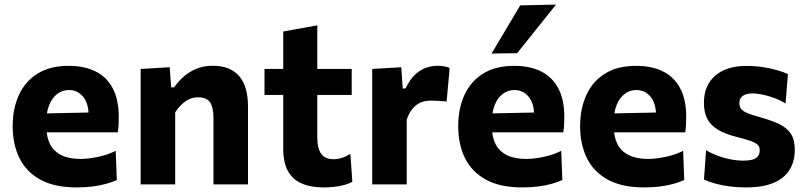

<svg xmlns="http://www.w3.org/2000/svg" viewBox="-20 -797 3486 830"><path d="M311.6 13.2Q215 13.2 153.8 -20.8Q92.7 -54.8 63.7 -114.3Q34.8 -173.9 34.8 -251Q34.8 -327.8 62 -386.8Q89.1 -445.8 142.9 -479.1Q196.7 -512.4 276.5 -512.4Q344.6 -512.4 393.1 -488.2Q441.6 -464.1 467.5 -415.1Q493.4 -366.1 493.4 -291.5Q493.4 -271.4 492.5 -255.8Q491.6 -240.3 489.1 -225L360.8 -273.4Q361.8 -280.1 362.3 -287.1Q362.8 -294.2 362.8 -300.2Q362.8 -350.3 339.1 -379Q315.4 -407.8 277.8 -407.8Q249.6 -407.8 227.7 -391.2Q205.7 -374.7 193.2 -344.5Q180.6 -314.3 180.6 -273V-248.7Q180.6 -204.8 196.3 -173.8Q212.1 -142.9 245.1 -126.4Q278.1 -109.9 329.4 -109.9Q349.3 -109.9 375.5 -113.6Q401.8 -117.4 429.1 -125.1Q456.5 -132.9 480.1 -145L485 -18.9Q465.7 -10 439.8 -2.6Q413.8 4.7 381.5 9Q349.2 13.2 311.6 13.2ZM92.6 -225V-304.9L402 -311.4L489.1 -286.8V-225Z M588 0Q588 -53.7 588 -103.8Q588 -154 588 -216V-266Q588 -323.3 588 -381.3Q588 -439.4 588 -499L713.7 -506.3L719.9 -419.6H732.7Q749.6 -444 773.5 -465.3Q797.3 -486.5 828.8 -499.6Q860.2 -512.7 900.1 -512.7Q975.1 -512.7 1013.6 -468.3Q1052.1 -423.9 1052.1 -335.9Q1052.1 -303 1052.1 -274.7Q1052.1 -246.4 1052.1 -216Q1052.1 -155.1 1052.1 -104.4Q1052.1 -53.7 1052.1 0H902.8Q902.8 -53.7 902.8 -103.5Q902.8 -153.3 902.8 -208V-288.1Q902.8 -331.9 888.4 -354.1Q874.1 -376.4 836.4 -376.4Q814.8 -376.4 796.8 -367.7Q778.8 -358.9 764 -344.2Q749.2 -329.4 737.3 -311.5V-208Q737.3 -152.1 737.3 -102.9Q737.3 -53.7 737.3 0Z M1379.9 13.3Q1324.6 13.3 1285.3 -3.4Q1245.9 -20.1 1225.1 -57Q1204.4 -93.9 1204.4 -154.3Q1204.4 -187.1 1204.4 -221.3Q1204.4 -255.6 1204.4 -293Q1204.4 -330.3 1204.4 -371.9Q1204.4 -413.6 1204.4 -461.4Q1204.4 -518.1 1204.4 -565Q1204.4 -611.8 1204.4 -660.8L1351.7 -687.4Q1351.7 -648.4 1351.7 -613.6Q1351.7 -578.8 1351.7 -542.3Q1351.7 -505.7 1351.7 -461.4V-201.4Q1351.7 -155.8 1368.4 -132.2Q1385.1 -108.7 1422.9 -108.7Q1438.9 -108.7 1457.9 -114.5Q1476.9 -120.2 1494.6 -132.4L1503.1 -11.4Q1490.2 -3.5 1470.2 2.1Q1450.2 7.6 1426.7 10.5Q1403.2 13.3 1379.9 13.3ZM1123.4 -386.7V-499H1500.4V-386.7Q1453.5 -386.7 1406.3 -386.7Q1359 -386.7 1314.9 -386.7H1248.5Z M1589 0Q1589 -53.7 1589 -103.8Q1589 -154 1589 -216V-266Q1589 -323.3 1589 -381.3Q1589 -439.4 1589 -499L1714.7 -506.3L1720.9 -414.7H1733.3Q1752.8 -455.2 1776.4 -476.3Q1800.1 -497.4 1824.7 -505.1Q1849.2 -512.7 1871.5 -512.7Q1882.8 -512.7 1897 -510.7Q1911.3 -508.7 1923.8 -503.5L1910.8 -358.3Q1891.5 -360 1876.1 -361Q1860.6 -362.1 1842.8 -362.1Q1828.9 -362.1 1814.2 -358.9Q1799.4 -355.8 1785.6 -347Q1771.7 -338.1 1759.5 -322.1Q1747.4 -306 1738.3 -280.3V-208Q1738.3 -152.1 1738.3 -102.9Q1738.3 -53.7 1738.3 0Z M2237.6 13.2Q2141 13.2 2079.8 -20.8Q2018.7 -54.8 1989.7 -114.3Q1960.8 -173.9 1960.8 -251Q1960.8 -327.8 1988 -386.8Q2015.1 -445.8 2068.9 -479.1Q2122.7 -512.4 2202.5 -512.4Q2270.6 -512.4 2319.1 -488.2Q2367.6 -464.1 2393.5 -415.1Q2419.4 -366.1 2419.4 -291.5Q2419.4 -271.4 2418.5 -255.8Q2417.6 -240.3 2415.1 -225L2286.8 -273.4Q2287.8 -280.1 2288.3 -287.1Q2288.8 -294.2 2288.8 -300.2Q2288.8 -350.3 2265.1 -379Q2241.4 -407.8 2203.8 -407.8Q2175.6 -407.8 2153.7 -391.2Q2131.7 -374.7 2119.2 -344.5Q2106.6 -314.3 2106.6 -273V-248.7Q2106.6 -204.8 2122.3 -173.8Q2138.1 -142.9 2171.1 -126.4Q2204.1 -109.9 2255.4 -109.9Q2275.3 -109.9 2301.5 -113.6Q2327.8 -117.4 2355.1 -125.1Q2382.5 -132.9 2406.1 -145L2411 -18.9Q2391.7 -10 2365.8 -2.6Q2339.8 4.7 2307.5 9Q2275.2 13.2 2237.6 13.2ZM2018.6 -225V-304.9L2328 -311.4L2415.1 -286.8V-225ZM2104.9 -565.5Q2136.1 -617.9 2167.2 -669.9Q2198.3 -722 2228.8 -773.7L2383.6 -777.1Q2354.8 -740.9 2326.3 -705.5Q2297.8 -670.1 2270.3 -635.5Q2242.8 -601 2215.5 -567.1Z M2764.6 13.2Q2668 13.2 2606.8 -20.8Q2545.7 -54.8 2516.7 -114.3Q2487.8 -173.9 2487.8 -251Q2487.8 -327.8 2515 -386.8Q2542.1 -445.8 2595.9 -479.1Q2649.7 -512.4 2729.5 -512.4Q2797.6 -512.4 2846.1 -488.2Q2894.6 -464.1 2920.5 -415.1Q2946.4 -366.1 2946.4 -291.5Q2946.4 -271.4 2945.5 -255.8Q2944.6 -240.3 2942.1 -225L2813.8 -273.4Q2814.8 -280.1 2815.3 -287.1Q2815.8 -294.2 2815.8 -300.2Q2815.8 -350.3 2792.1 -379Q2768.4 -407.8 2730.8 -407.8Q2702.6 -407.8 2680.7 -391.2Q2658.7 -374.7 2646.2 -344.5Q2633.6 -314.3 2633.6 -273V-248.7Q2633.6 -204.8 2649.3 -173.8Q2665.1 -142.9 2698.1 -126.4Q2731.1 -109.9 2782.4 -109.9Q2802.3 -109.9 2828.5 -113.6Q2854.8 -117.4 2882.1 -125.1Q2909.5 -132.9 2933.1 -145L2938 -18.9Q2918.7 -10 2892.8 -2.6Q2866.8 4.7 2834.5 9Q2802.2 13.2 2764.6 13.2ZM2545.6 -225V-304.9L2855 -311.4L2942.1 -286.8V-225Z M3204.1 13.2Q3167 13.2 3133.6 8.8Q3100.1 4.4 3072.2 -3.4Q3044.2 -11.2 3023.2 -20.9L3032.4 -147.7Q3054.6 -134.1 3081.7 -123.9Q3108.8 -113.7 3137.8 -108.1Q3166.7 -102.6 3194.2 -102.6Q3213.8 -102.6 3229.8 -106.2Q3245.8 -109.8 3255 -119.8Q3264.2 -129.7 3264.2 -148.9Q3264.2 -163 3254.4 -172Q3244.5 -181.1 3221.7 -188.7Q3199 -196.3 3159.7 -206.5Q3115.1 -217.9 3084.7 -235.7Q3054.2 -253.4 3038.6 -281.6Q3023 -309.7 3023 -352.8Q3023 -428.3 3072.2 -470.2Q3121.3 -512.1 3206.4 -512.1Q3243.6 -512.1 3277.5 -506.9Q3311.4 -501.8 3339.3 -493.7Q3367.1 -485.6 3386.1 -477L3375.9 -349.3Q3352.9 -364.1 3325.9 -373.9Q3298.9 -383.6 3274.3 -388.5Q3249.7 -393.3 3233.7 -393.3Q3217.5 -393.3 3204.3 -389.1Q3191.2 -384.8 3183.7 -375.4Q3176.2 -365.9 3176.2 -350.7Q3176.2 -337.6 3182.6 -327.9Q3189 -318.2 3207 -309.8Q3224.9 -301.4 3259.4 -292.1Q3313.3 -277.4 3348 -260.8Q3382.6 -244.1 3399.2 -218.1Q3415.8 -192.2 3415.8 -149.2Q3415.8 -100.8 3394.1 -64.3Q3372.4 -27.7 3325.8 -7.3Q3279.2 13.2 3204.1 13.2Z"/></svg>

Font: Commissioner Thin
Style: Regular
Weight: 100
Designer: Kostas Bartsokas
Foundry: Kostas Bartsokas
Version: Version 1.001;gftools[0.9.23]